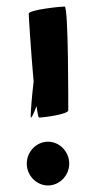

<svg xmlns="http://www.w3.org/2000/svg" viewBox="-20 -558 288 588"><path d="M62 -57C62 -20 92 10 127 10C162 10 192 -20 192 -57C192 -94 162 -124 127 -124C92 -124 62 -94 62 -57ZM68 -516C68 -508 75 -397 83 -308C77 -259 74 -212 74 -202C74 -190 82 -207 92 -233C95 -211 97 -198 100 -198C113 -198 189 -208 189 -220C189 -233 190 -538 178 -538C165 -538 68 -528 68 -516Z"/></svg>

Font: Ampere
Style: UltExt
Weight: 400
Version: Version 1